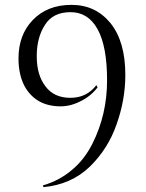

<svg xmlns="http://www.w3.org/2000/svg" viewBox="-20 -732 600 789"><path d="M420 -402C420 -308 400 -221 359 -140C359 -140 359 -140 359 -140C338 -99 311 -63 276 -34C241 -4 201 17 156 30C156 30 159 37 159 37C159 37 159 37 159 37C234 30 298 2 349 -47C349 -47 349 -47 349 -47C399 -96 436 -154 459 -221C459 -221 459 -221 459 -221C483 -288 495 -356 495 -424C495 -424 495 -424 495 -424C495 -515 475 -586 434 -637C393 -687 340 -712 274 -712C207 -712 154 -691 114 -649C114 -649 114 -649 114 -649C75 -608 56 -556 56 -491C56 -491 56 -491 56 -491C56 -446 65 -407 82 -376C82 -376 82 -376 82 -376C113 -322 162 -295 229 -295C229 -295 229 -295 229 -295C256 -295 284 -302 311 -316C338 -329 362 -348 381 -373C381 -373 376 -382 376 -382C376 -382 376 -382 376 -382C349 -347 314 -330 269 -330C224 -330 190 -346 167 -377C143 -408 131 -449 131 -501C131 -552 142 -595 165 -630C187 -665 222 -682 270 -682C318 -682 355 -659 381 -612C407 -565 420 -495 420 -402Z"/></svg>

Font: Cinzel Utterance
Style: Regular
Weight: 500
Designer: Natanael Gama
Foundry: ""
Version: ""